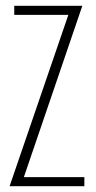

<svg xmlns="http://www.w3.org/2000/svg" viewBox="-20 -640 331 660"><path d="M13 0 215 -589H29V-620H263L62 -31H270V0Z"/></svg>

Font: Smooch Sans Light
Style: Regular
Weight: 300
Designer: Robert E. Leuschke
Foundry: Robert E. Leuschke
Version: Version 1.010; ttfautohint (v1.8.3)